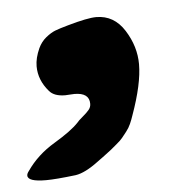

<svg xmlns="http://www.w3.org/2000/svg" viewBox="-35 -221 384 389"><g transform="rotate(-5 157.0 -26.0)"><path d="M173.8 -185.5Q210 -185.5 231 -152.3Q252 -119.1 252 -83Q252 -43 229.5 19.5Q226.6 28.3 223.1 36.1Q219.7 43.9 213.9 51.3Q208 58.6 204.6 63Q201.2 67.4 192.4 74.7Q183.6 82 180.7 84.5Q177.7 86.9 166 95.7Q154.3 104.5 151.4 106.4Q124 127 104.5 129.9Q63.5 134.8 43.9 134.8Q6.8 134.8 6.8 122.1Q6.8 118.2 10.7 113.3Q32.2 82 67.4 61Q102.5 40 117.2 24.4Q120.1 20.5 128.9 13.2Q137.7 5.9 142.1 0.5Q146.5 -4.9 146.5 -11.7Q146.5 -34.2 116.2 -34.2Q112.3 -34.2 106.4 -33.7Q100.6 -33.2 97.7 -33.2Q75.2 -33.2 65.4 -44.9Q44.9 -68.4 44.9 -96.7Q44.9 -113.3 53.7 -132.8Q59.6 -145.5 69.8 -153.8Q80.1 -162.1 88.9 -165.5Q97.7 -168.9 115.2 -173.8Q156.2 -185.5 173.8 -185.5Z"/></g></svg>

Font: Essays1743
Style: Italic
Weight: 500
Italic angle: -10°
Designer: Based on the typeface in a 1743 English translation of the essays of Montaigne.  PostScript/TrueType font designed by Jo
Version: Version 002.100